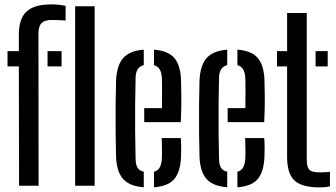

<svg xmlns="http://www.w3.org/2000/svg" viewBox="-20 -828 1499 856"><path d="M13.5 -532V-600H64V-673Q64 -745.5 98.8 -777Q133.5 -808.5 209 -808.5Q223.5 -808.5 240.8 -806.8Q258 -805 272.5 -802V-736.5Q241.5 -739 210 -739Q179.5 -739 165.5 -725.2Q151.5 -711.5 151.5 -679.5L152 0H65L64 -532ZM192 -532V-600H254.5V-532ZM315 0V-800H402V0Z M623 -283.5V-346H702Q702.5 -392.5 702.5 -429.5Q702.5 -466.5 701.5 -482.5Q699 -529 666.5 -537.5V-606.5Q728 -602 756 -570.8Q784 -539.5 787 -473.5Q788 -452 788.5 -398.5Q789 -345 786 -283.5ZM497.5 -128Q496 -174.5 495.5 -236.5Q495 -298.5 495.5 -360.8Q496 -423 497.5 -470.5Q501 -538 530 -570Q559 -602 621 -606.5V-537.5Q586 -529.5 584.5 -482.5Q583 -417 582.5 -359Q582 -301 582.5 -243Q583 -185 584.5 -120Q585 -93 593.5 -79.8Q602 -66.5 621 -62.5V7Q557.5 2 529 -29.8Q500.5 -61.5 497.5 -128ZM666.5 7V-62.5Q699 -70 701.5 -120Q702.5 -137 702.2 -160.2Q702 -183.5 701 -212.5H786Q787.5 -194.5 787.8 -170.8Q788 -147 787 -128Q784 -61 756.5 -29.2Q729 2.5 666.5 7Z M995 -283.5V-346H1074Q1074.5 -392.5 1074.5 -429.5Q1074.5 -466.5 1073.5 -482.5Q1071 -529 1038.5 -537.5V-606.5Q1100 -602 1128 -570.8Q1156 -539.5 1159 -473.5Q1160 -452 1160.5 -398.5Q1161 -345 1158 -283.5ZM869.5 -128Q868 -174.5 867.5 -236.5Q867 -298.5 867.5 -360.8Q868 -423 869.5 -470.5Q873 -538 902 -570Q931 -602 993 -606.5V-537.5Q958 -529.5 956.5 -482.5Q955 -417 954.5 -359Q954 -301 954.5 -243Q955 -185 956.5 -120Q957 -93 965.5 -79.8Q974 -66.5 993 -62.5V7Q929.5 2 901 -29.8Q872.5 -61.5 869.5 -128ZM1038.5 7V-62.5Q1071 -70 1073.5 -120Q1074.5 -137 1074.2 -160.2Q1074 -183.5 1073 -212.5H1158Q1159.5 -194.5 1159.8 -170.8Q1160 -147 1159 -128Q1156 -61 1128.5 -29.2Q1101 2.5 1038.5 7Z M1215 -532V-600H1260V-770H1347.5V-119Q1347.5 -85.5 1358 -72.5Q1368.5 -59.5 1406.5 -59.5Q1420 -59.5 1429.5 -60.2Q1439 -61 1451 -62V2.5Q1431 7.5 1405.5 7.5Q1324.5 7.5 1292.2 -24Q1260 -55.5 1260 -128V-532ZM1387 -532V-600H1441V-532Z"/></svg>

Font: Big Shoulders Stencil Display SemiBold
Style: Regular
Weight: 600
Designer: Patric King
Foundry: XO Type Co
Version: Version 1.000